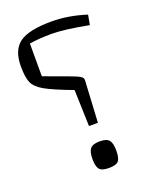

<svg xmlns="http://www.w3.org/2000/svg" viewBox="-125 -711 629 788"><g transform="rotate(-20 190.0 -317.0)"><path d="M195 -184 190 -343Q105 -375 71 -394.5Q37 -414 26.5 -437.5Q16 -461 16 -510Q16 -581 57 -610.5Q98 -640 197 -640Q270 -640 348 -615L340 -572Q234 -592 181 -592Q124 -592 83 -585V-442L179 -407Q220 -392 232.5 -384.5Q245 -377 244 -366L234 -184ZM214 6Q183 6 172.5 -6.5Q162 -19 162 -51Q162 -83 173 -96.5Q184 -110 214 -110Q245 -110 255.5 -96.5Q266 -83 266 -51Q266 -19 256 -6.5Q246 6 214 6Z"/></g></svg>

Font: Changa ExtraLight
Style: Regular
Weight: 275
Designer: Eduardo Rodriguez Tunni
Foundry: Eduardo Rodriguez Tunni
Version: Version 2.002; ttfautohint (v1.5) -l 8 -r 50 -G 200 -x 14 -H